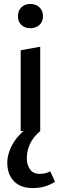

<svg xmlns="http://www.w3.org/2000/svg" viewBox="-20 -665 309 974"><path d="M85 0V-410L184 -428V0ZM134 -522Q106 -522 88.5 -538.5Q71 -555 71 -583Q71 -611 88.5 -628Q106 -645 134 -645Q162 -645 180 -628Q198 -611 198 -583Q198 -555 180 -538.5Q162 -522 134 -522ZM145 289Q84 289 50.5 254Q17 219 17 161Q17 112 47.5 60.5Q78 9 145 -34L184 0Q149 29 132.5 64.5Q116 100 116 138Q116 170 132 193.5Q148 217 181 217Q196 217 209 214Q222 211 235 204L259 257Q236 272 208.5 280.5Q181 289 145 289Z"/></svg>

Font: Ysabeau SemiBold
Style: Regular
Weight: 600
Designer: Christian Thalmann (Catharsis Fonts)
Version: Version 2.000;gftools[0.9.27.dev2+g8671c4b]